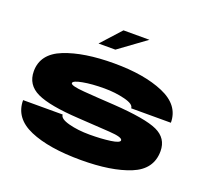

<svg xmlns="http://www.w3.org/2000/svg" viewBox="-149 -1097 1398 1286"><g transform="rotate(20 550.0 -454.0)"><path d="M393 -771H513L705 -911H520ZM548 3Q764 3 897 -51Q1030 -105 1030 -235Q1030 -327 944.5 -366.5Q859 -406 630 -421Q508 -428 412 -435.5Q316 -443 316 -461Q316 -478 380.5 -490Q445 -502 534 -502Q611 -502 679 -485Q747 -468 747 -438H1030Q1030 -563 891.5 -622.5Q753 -682 538 -682Q323 -682 186 -627.5Q49 -573 49 -449Q49 -352 139 -309.5Q229 -267 439 -255Q570 -247 663.5 -241Q757 -235 757 -213Q757 -195 692.5 -186Q628 -177 544.5 -177Q461 -177 395.5 -194.5Q330 -212 330 -242H48Q48 -114 183.5 -55.5Q319 3 548 3Z"/></g></svg>

Font: Anybody ExtraExpanded Black
Style: Regular
Weight: 900
Width: 8
Version: Version 1.113;gftools[0.9.25]